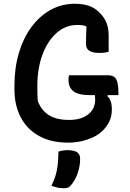

<svg xmlns="http://www.w3.org/2000/svg" viewBox="-20 -740 690 1023"><path d="M348 -339H556Q587 -339 599 -318Q611 -297 611 -242V-233H554L552 -228Q576 -207 576 -157Q576 -118 561 -89.5Q546 -61 523 -40Q496 -14 447 3Q398 20 343 20Q252 20 188 -15.5Q124 -51 90.5 -115Q57 -179 57 -262V-284Q57 -378 80.5 -457.5Q104 -537 147.5 -596Q191 -655 250 -687.5Q309 -720 379 -720Q420 -720 452 -709.5Q484 -699 508 -675Q534 -650 546.5 -620.5Q559 -591 559 -548V-465Q542 -458 510 -458Q475 -458 456.5 -469Q438 -480 438 -507Q438 -537 439 -557.5Q440 -578 441 -599Q430 -604 418 -605.5Q406 -607 392 -607Q329 -607 281 -564Q233 -521 206 -448Q179 -375 179 -284V-269Q179 -252 179.5 -234.5Q180 -217 181 -203Q200 -152 240.5 -126.5Q281 -101 348 -101Q413 -101 450 -130.5Q487 -160 487 -208Q487 -223 486 -233H462Q398 -233 371.5 -253.5Q345 -274 345 -315Q345 -332 348 -339ZM291 68Q315 60 338 60Q373 60 390 70.5Q407 81 407 107Q407 145 394 182Q381 219 362 242Q352 255 343.5 259Q335 263 322 263Q284 263 254 249Q275 208 283 167.5Q291 127 291 68Z"/></svg>

Font: Recursive Sn Csl St SmB
Style: Regular
Weight: 600
Version: Version 1.079;hotconv 1.0.112;makeotfexe 2.5.65598; ttfautoh